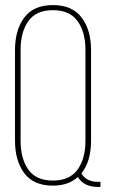

<svg xmlns="http://www.w3.org/2000/svg" viewBox="-20 -725 452 755"><path d="M338 -528V-172Q338 -90 300 -43Q320 -10 364 -10H375V10H364Q310 10 286 -29Q249 5 188 5Q112 5 75.5 -44Q39 -93 39 -172V-528Q39 -607 75.5 -656Q112 -705 188 -705Q264 -705 301 -656Q338 -607 338 -528ZM61 -529V-171Q61 -101 91.5 -58Q122 -15 188 -15Q254 -15 285 -58Q316 -101 316 -171V-529Q316 -599 285 -642Q254 -685 188 -685Q122 -685 91.5 -642Q61 -599 61 -529Z"/></svg>

Font: TypoPRO Bebas Neue
Style: Regular
Weight: 300
Designer: Ryoichi Tsunekawa
Foundry: Ryoichi Tsunekawa
Version: Version 001.003